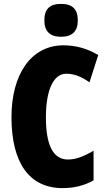

<svg xmlns="http://www.w3.org/2000/svg" viewBox="-20 -957 549 987"><path d="M294 -937C234 -937 208 -909 208 -852C208 -796 237 -768 294 -768C351 -768 380 -796 380 -852C380 -908 354 -937 294 -937ZM321 -578C364 -578 401 -561 440 -534L485 -674C428 -708 369 -724 306 -724C140 -724 39 -575 39 -355C39 -119 131 10 302 10C361 10 414 -3 461 -30V-182C417 -157 375 -137 329 -137C254 -137 216 -209 216 -354C216 -493 254 -578 321 -578Z"/></svg>

Font: Noto Sans Bengali ExtraCondensed Black
Style: Regular
Weight: 900
Width: 2
Designer: Joana Ranito - Universal Thirst; Jelle Bosma - Monotype Design Team
Foundry: Universal Thirst ehf.
Version: Version 3.000